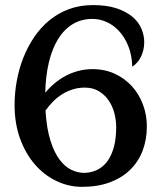

<svg xmlns="http://www.w3.org/2000/svg" viewBox="-20 -702 637 752"><path d="M555.2 -207Q555.2 -155.3 538.6 -111.8Q522 -68.4 489.7 -36.9Q457.5 -5.4 410.2 12.2Q362.8 29.8 300.8 29.8Q248.5 29.8 200.7 6.8Q152.8 -16.1 116.5 -58.1Q80.1 -100.1 58.6 -159.2Q37.1 -218.3 37.1 -291Q37.1 -337.9 45.7 -385Q54.2 -432.1 71.3 -475.6Q88.4 -519 113.8 -556.6Q139.2 -594.2 173.3 -622.3Q207.5 -650.4 250.2 -666.3Q293 -682.1 344.2 -682.1Q398.4 -682.1 436.5 -669.4Q474.6 -656.7 498.8 -636.2Q522.9 -615.7 533.9 -589.6Q544.9 -563.5 544.9 -537.1Q544.9 -506.8 532.5 -480.7Q520 -454.6 498 -440.9Q496.6 -486.8 482.4 -521.7Q468.3 -556.6 446.3 -580.3Q424.3 -604 397.2 -616Q370.1 -627.9 342.8 -627.9Q297.9 -627.9 263.9 -606.9Q230 -585.9 206.8 -547.9Q183.6 -509.8 171.1 -456.5Q158.7 -403.3 157.2 -338.9Q174.3 -359.4 194.6 -376.2Q214.8 -393.1 238 -405.3Q261.2 -417.5 287.1 -424.3Q313 -431.2 341.8 -431.2Q391.1 -431.2 430.7 -412.6Q470.2 -394 497.8 -363Q525.4 -332 540.3 -291.5Q555.2 -251 555.2 -207ZM312 -358.9Q287.1 -358.9 264.6 -351.8Q242.2 -344.7 222.9 -332.5Q203.6 -320.3 187.5 -304Q171.4 -287.6 158.2 -269Q162.6 -198.7 177.5 -151.6Q192.4 -104.5 213.6 -76.4Q234.9 -48.3 260 -36.6Q285.2 -24.9 310.1 -24.9Q337.9 -25.4 361.1 -36.9Q384.3 -48.3 400.6 -70.6Q417 -92.8 426 -126Q435.1 -159.2 435.1 -204.1Q435.1 -231 428 -258.5Q420.9 -286.1 405.8 -308.3Q390.6 -330.6 367.4 -344.7Q344.2 -358.9 312 -358.9Z"/></svg>

Font: Risque
Style: Regular
Weight: 400
Designer: Astigmatic (AOETI)
Foundry: Astigmatic (AOETI)
Version: Version 1.000